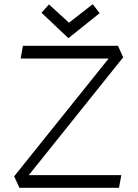

<svg xmlns="http://www.w3.org/2000/svg" viewBox="-20 -901 661 921"><path d="M424.8 -880.9 311 -792 214.8 -879.9 179.2 -839.8 308.1 -717.8 458 -837.9ZM73.2 0H550.8L562 -61H118.2L570.8 -626L545.9 -681.2H89.8L79.1 -620.1H501L47.9 -55.2Z"/></svg>

Font: Comic Neue Angular
Style: Regular
Weight: 400
Designer: Craig Rozynski
Foundry: Craig Rozynski
Version: Version 2.003